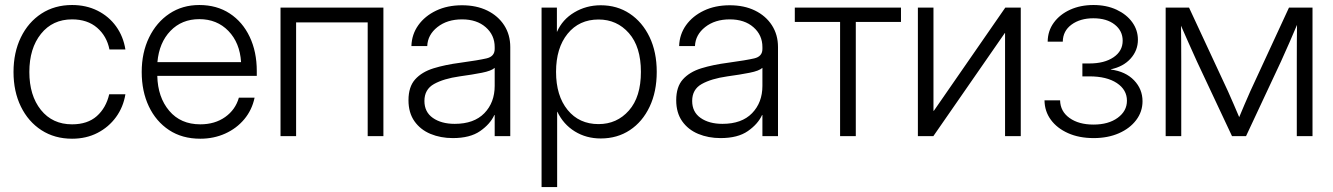

<svg xmlns="http://www.w3.org/2000/svg" viewBox="-20 -546 5346 770"><path d="M269 10.3Q199.2 10.3 146.2 -23.9Q93.3 -58.1 63.7 -118.7Q34.2 -179.2 34.2 -257.3Q34.2 -335.4 63.7 -396.2Q93.3 -457 146.2 -491.5Q199.2 -525.9 269 -525.9Q325.7 -525.9 371.1 -503.2Q416.5 -480.5 445.6 -440.2Q474.6 -399.9 482.9 -347.7H418.9Q408.2 -401.4 369.4 -434.8Q330.6 -468.3 269 -468.3Q190.9 -468.3 144.3 -410.2Q97.7 -352.1 97.7 -257.3Q97.7 -163.1 144 -105.2Q190.4 -47.4 269 -47.4Q331.1 -47.4 368.2 -80.3Q405.3 -113.3 418 -168H482.9Q474.6 -116.7 445.3 -76.4Q416 -36.1 370.8 -12.9Q325.7 10.3 269 10.3Z M783.2 10.3Q710.4 10.3 658 -24.4Q605.5 -59.1 576.9 -119.4Q548.3 -179.7 548.3 -257.3Q548.3 -335 577.9 -395.8Q607.4 -456.5 659.4 -491.2Q711.4 -525.9 779.3 -525.9Q849.6 -525.9 901.4 -491.9Q953.1 -458 981.4 -398.2Q1009.8 -338.4 1009.8 -261.2V-241.7H610.8Q612.8 -155.8 658.7 -101.6Q704.6 -47.4 783.2 -47.4Q841.8 -47.4 883.1 -76.7Q924.3 -106 938 -154.3H1001Q990.7 -105 959.7 -67.9Q928.7 -30.8 883.1 -10.3Q837.4 10.3 783.2 10.3ZM611.3 -296.9H946.8Q941.9 -374.5 896 -421.9Q850.1 -469.2 779.3 -469.2Q709 -469.2 663.6 -422.1Q618.2 -375 611.3 -296.9Z M1517.6 -515.6V0H1454.6V-456.1H1167.5V0H1105V-515.6Z M1795.9 7.8Q1747.1 7.8 1706.5 -9Q1666 -25.9 1642.1 -59.8Q1618.2 -93.8 1618.2 -144Q1618.2 -197.8 1644.8 -227.5Q1671.4 -257.3 1718.5 -272Q1765.6 -286.6 1826.2 -294.4Q1897.9 -304.2 1930.9 -311.8Q1963.9 -319.3 1963.9 -349.6V-357.4Q1963.9 -405.3 1928 -436.8Q1892.1 -468.3 1833 -468.3Q1773.4 -468.3 1734.4 -437.5Q1695.3 -406.7 1693.4 -361.3H1629.9Q1631.3 -408.2 1657.7 -445.1Q1684.1 -481.9 1729.2 -503.4Q1774.4 -524.9 1833 -524.9Q1890.6 -524.9 1934.1 -503.7Q1977.5 -482.4 2002 -444.6Q2026.4 -406.7 2026.4 -357.4V0H1963.9V-84.5H1962.4Q1945.8 -48.3 1905.5 -20.3Q1865.2 7.8 1795.9 7.8ZM1803.7 -49.3Q1880.9 -49.3 1922.4 -92Q1963.9 -134.8 1963.9 -201.7V-273.9Q1950.7 -261.7 1912.4 -254.2Q1874 -246.6 1823.2 -239.7Q1758.8 -230.5 1720.5 -209Q1682.1 -187.5 1682.1 -141.1Q1682.1 -96.7 1716.1 -73Q1750 -49.3 1803.7 -49.3Z M2151.9 204.1V-515.6H2213.4V-418.5H2213.9Q2235.4 -467.8 2283.2 -496.3Q2331.1 -524.9 2389.2 -524.9Q2455.1 -524.9 2505.6 -491.2Q2556.2 -457.5 2585 -397.5Q2613.8 -337.4 2613.8 -257.8Q2613.8 -178.2 2585.2 -117.9Q2556.6 -57.6 2506.1 -24.2Q2455.6 9.3 2389.2 9.3Q2331.1 9.3 2285.2 -19Q2239.3 -47.4 2215.3 -97.7H2214.4V204.1ZM2380.4 -48.3Q2454.1 -48.3 2502.2 -102.8Q2550.3 -157.2 2550.3 -257.8Q2550.3 -358.4 2502.2 -413.1Q2454.1 -467.8 2380.4 -467.8Q2302.7 -467.8 2256.3 -410.6Q2210 -353.5 2210 -257.8Q2210 -162.1 2256.3 -105.2Q2302.7 -48.3 2380.4 -48.3Z M2869.6 7.8Q2820.8 7.8 2780.3 -9Q2739.7 -25.9 2715.8 -59.8Q2691.9 -93.8 2691.9 -144Q2691.9 -197.8 2718.5 -227.5Q2745.1 -257.3 2792.2 -272Q2839.4 -286.6 2899.9 -294.4Q2971.7 -304.2 3004.6 -311.8Q3037.6 -319.3 3037.6 -349.6V-357.4Q3037.6 -405.3 3001.7 -436.8Q2965.8 -468.3 2906.7 -468.3Q2847.2 -468.3 2808.1 -437.5Q2769 -406.7 2767.1 -361.3H2703.6Q2705.1 -408.2 2731.4 -445.1Q2757.8 -481.9 2803 -503.4Q2848.1 -524.9 2906.7 -524.9Q2964.4 -524.9 3007.8 -503.7Q3051.3 -482.4 3075.7 -444.6Q3100.1 -406.7 3100.1 -357.4V0H3037.6V-84.5H3036.1Q3019.5 -48.3 2979.2 -20.3Q2939 7.8 2869.6 7.8ZM2877.4 -49.3Q2954.6 -49.3 2996.1 -92Q3037.6 -134.8 3037.6 -201.7V-273.9Q3024.4 -261.7 2986.1 -254.2Q2947.8 -246.6 2897 -239.7Q2832.5 -230.5 2794.2 -209Q2755.9 -187.5 2755.9 -141.1Q2755.9 -96.7 2789.8 -73Q2823.7 -49.3 2877.4 -49.3Z M3349.1 0V-458H3167.5V-515.6H3593.3V-458H3412.1V0Z M4073.7 0H4010.7V-413.6H4009.8L3723.1 0H3661.1V-515.6H3723.6V-101.6H3725.1L4011.7 -515.6H4073.7Z M4366.2 7.8Q4307.6 7.8 4263.4 -12Q4219.2 -31.7 4194.3 -65.7Q4169.4 -99.6 4168.9 -143.6H4231.4Q4232.4 -99.1 4269.3 -72.8Q4306.2 -46.4 4365.2 -46.4Q4425.3 -46.4 4462.4 -73.5Q4499.5 -100.6 4499.5 -142.1Q4499.5 -186 4459 -212.9Q4418.5 -239.7 4349.1 -239.7H4320.8V-291.5H4349.1Q4409.2 -291.5 4445.8 -316.4Q4482.4 -341.3 4482.4 -382.8Q4482.4 -422.4 4450.4 -447.5Q4418.5 -472.7 4364.7 -472.7Q4312 -472.7 4277.3 -447.3Q4242.7 -421.9 4242.2 -378.9H4181.6Q4182.1 -422.4 4206.3 -455.3Q4230.5 -488.3 4271.7 -507.1Q4313 -525.9 4365.2 -525.9Q4417.5 -525.9 4457.8 -507.1Q4498 -488.3 4520.8 -456.8Q4543.5 -425.3 4543.5 -386.7Q4543.5 -343.8 4514.4 -311.3Q4485.4 -278.8 4435.1 -268.1V-267.1Q4494.1 -259.3 4528.1 -223.9Q4562 -188.5 4562 -140.1Q4562 -98.1 4536.6 -64.5Q4511.2 -30.8 4467 -11.5Q4422.9 7.8 4366.2 7.8Z M4654.8 0V-515.6H4748.5L4904.8 -179.7Q4917.5 -151.9 4928.2 -126.5Q4939 -101.1 4949.7 -76.2Q4960.4 -101.1 4970.9 -126.5Q4981.4 -151.9 4994.1 -179.7L5149.4 -515.6H5243.7V0H5180.7V-298.8Q5180.7 -345.7 5180.9 -378.9Q5181.2 -412.1 5181.6 -446.3Q5166.5 -411.1 5151.4 -376Q5136.2 -340.8 5117.2 -299.3L4977.1 0H4920.9L4780.3 -299.3Q4761.7 -339.8 4746.6 -374.3Q4731.4 -408.7 4716.3 -442.9Q4716.8 -409.7 4717 -377.2Q4717.3 -344.7 4717.3 -298.8V0Z"/></svg>

Font: Inter Display Light
Style: Regular
Weight: 300
Designer: Rasmus Andersson
Foundry: rsms
Version: Version 4.000;git-a52131595